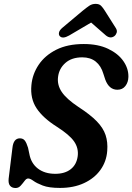

<svg xmlns="http://www.w3.org/2000/svg" viewBox="-20 -934 666 966"><path d="M282 11.5Q226 11.5 195 -0.5Q164 -12.5 148 -24.2Q132 -36 121.5 -36Q112.5 -36 103.8 -24Q95 -12 84.2 0Q73.5 12 58.5 12Q40.5 12 30.8 0.8Q21 -10.5 23.5 -35L42.5 -189.5Q47.5 -238 80 -238Q96 -238 104.8 -226.8Q113.5 -215.5 121 -191L127.5 -160.5Q136 -112.5 170.5 -86Q205 -59.5 258 -59.5Q306.5 -59.5 336 -82.8Q365.5 -106 371 -148.5Q376 -188.5 353 -222Q330 -255.5 266.5 -296Q196 -340.5 163.8 -389.5Q131.5 -438.5 138 -505.5Q143 -561 174.5 -608Q206 -655 263 -683.8Q320 -712.5 401.5 -712.5Q474 -712.5 524.5 -688.2Q575 -664 601 -626.2Q627 -588.5 626 -547Q625.5 -520.5 611 -501.5Q596.5 -482.5 570.5 -482.5Q528.5 -482.5 509.5 -534L500 -563Q488.5 -602.5 461.8 -624Q435 -645.5 394 -645.5Q340.5 -645.5 308.8 -617.2Q277 -589 272 -546.5Q267 -506.5 290.8 -471.2Q314.5 -436 374.5 -396Q434 -357.5 466.8 -323.8Q499.5 -290 511.2 -254.5Q523 -219 519.5 -175Q515.5 -121 485.2 -79Q455 -37 403 -12.8Q351 11.5 282 11.5ZM328 -755.5Q294.5 -736.5 280.5 -752.5Q274.5 -759.5 277 -770.8Q279.5 -782 293.5 -794L396 -880Q415 -895.5 429 -905Q443 -914.5 461 -914.5Q479 -914.5 488.2 -905.2Q497.5 -896 507.5 -880L563.5 -791.5Q570.5 -779.5 566.8 -768.8Q563 -758 555 -752Q535 -738 513 -755.5L438.5 -820.5Z"/></svg>

Font: Fraunces 72pt SuperSoft SemiBold
Style: Italic
Weight: 600
Italic angle: -16°
Version: Version 1.000;[b76b70a41]